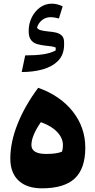

<svg xmlns="http://www.w3.org/2000/svg" viewBox="-20 -1023 523 1053"><path d="M210 9.8Q127 9.8 81.8 -32.7Q36.6 -75.2 36.6 -153.3Q36.6 -244.1 76.7 -344Q116.7 -443.8 189.5 -541.5Q310.5 -498.5 379.2 -411.4Q447.8 -324.2 447.8 -212.9Q447.8 -98.6 390.1 -44.4Q332.5 9.8 210 9.8ZM204.1 -353Q152.3 -278.3 152.3 -227.5Q152.3 -178.7 233.9 -178.7Q291 -178.7 320.3 -191.4Q325.2 -208 325.2 -226.6Q325.2 -265.6 293.7 -299.1Q262.2 -332.5 204.1 -353ZM303.2 -921.9Q288.6 -925.3 278.1 -927Q267.6 -928.7 256.3 -928.7Q231 -928.7 210.7 -912.8Q190.4 -897 183.1 -871.1Q188.5 -861.3 203.9 -857.2Q219.2 -853 243.2 -850.6Q265.1 -849.1 285.4 -844.7Q305.7 -840.3 318.6 -828.1Q331.5 -815.9 331.5 -791V-777.3Q331.1 -723.1 299.1 -690.2Q267.1 -657.2 214.6 -642.6Q162.1 -627.9 99.1 -627.9L118.2 -719.2Q176.3 -719.2 216.3 -725.1Q256.3 -731 285.2 -746.1L285.6 -762.2Q275.4 -766.6 261.7 -768.8Q248 -771 230.5 -772.5Q207.5 -774.9 186 -780.5Q164.6 -786.1 150.9 -802.5Q137.2 -818.8 137.2 -853.5Q137.2 -892.6 153.8 -926.8Q170.4 -960.9 199.2 -981.9Q228 -1002.9 264.6 -1002.9Q292.5 -1002.9 323.7 -988.3Z"/></svg>

Font: Pinar-DS2-FD ExtraBold
Style: Regular
Weight: 800
Designer: Amin Abedi
Version: Version 3.000